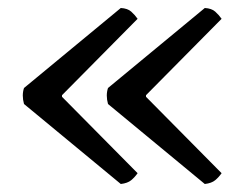

<svg xmlns="http://www.w3.org/2000/svg" viewBox="-20 -530 614 480"><path d="M40 -270Q34 -292 40 -310L282 -510Q299 -509 308 -501Q317 -493 324 -483L135 -292V-288L324 -97Q317 -87 308 -79.5Q299 -72 282 -70ZM250 -270Q244 -292 250 -310L492 -510Q509 -509 518 -501Q527 -493 534 -483L345 -292V-288L534 -97Q527 -87 518 -79.5Q509 -72 492 -70Z"/></svg>

Font: Alike
Style: Regular
Weight: 400
Designer: Sveta Sebyakina
Foundry: Cyreal (www.cyreal.org)
Version: Version 1.301; ttfautohint (v1.8.4.7-5d5b)